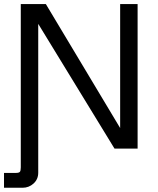

<svg xmlns="http://www.w3.org/2000/svg" viewBox="-21 -723 770 934"><path d="M80.1 0V-703.1H202.1L563.5 -100.1V-703.1H648.4V0H536.1L165 -606.9V0ZM-1.5 190.4V118.2H55.7Q71.3 118.2 75.7 112.8Q80.1 107.4 80.1 91.3V-18.6H165V117.2Q165 148.9 142.3 169.7Q119.6 190.4 88.4 190.4Z"/></svg>

Font: Schibsted Grotesk
Style: Regular
Weight: 400
Designer: Bakken & Baeck AS, Henrik Kongsvoll
Foundry: Schibsted ASA
Version: Version 1.100; ttfautohint (v1.8.4.7-5d5b);gftools[0.9.25]